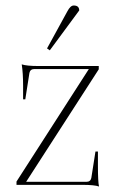

<svg xmlns="http://www.w3.org/2000/svg" viewBox="-20 -672 420 698"><path d="M161 -489 151 -496 225 -631Q236 -652 248 -652Q268 -652 268 -634ZM340 6Q323 0 279 0H40V-12L303 -421H105Q90 -421 87 -407L72 -311H64V-360Q64 -406 59 -438Q77 -432 120 -432H339V-420L75 -11H294Q309 -11 312 -25L327 -121H336V-71Q336 -10 340 6Z"/></svg>

Font: Arapey Thin-Display
Style: Regular
Weight: 100
Designer: Eduardo Rodriguez Tunni
Foundry: Eduardo Rodriguez Tunni
Version: Version 4.000